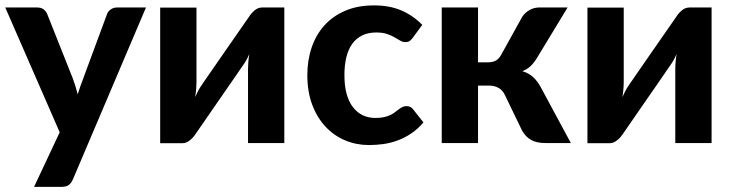

<svg xmlns="http://www.w3.org/2000/svg" viewBox="-20 -544 2783 730"><path d="M257 138.5Q250.5 152.5 241.2 159.5Q232 166.5 212 166.5H109.5L207 -41L0 -515.5H121Q137.5 -515.5 146.5 -508Q155.5 -500.5 159.5 -490.5L257.5 -244Q268 -214.5 275.5 -185.5Q280 -200.5 285.2 -215.2Q290.5 -230 296 -244.5L387 -490.5Q391 -501.5 401.5 -508.5Q412 -515.5 424.5 -515.5H535Z M589 0.5V-515H727V-231.5Q727 -219.5 725.8 -204.8Q724.5 -190 722 -175Q733.5 -201.5 745.5 -218.5Q746 -219.5 754.2 -231.5Q762.5 -243.5 775.5 -262.2Q788.5 -281 804.8 -304.5Q821 -328 838 -352.5Q877.5 -409.5 928 -482Q935.5 -494 948.2 -504.8Q961 -515.5 977 -515.5H1061V0H923V-283.5Q923 -295 924.2 -309.5Q925.5 -324 928 -338.5Q916.5 -312.5 904.5 -296.5Q903.5 -295.5 895.5 -283.5Q887.5 -271.5 874.5 -252.8Q861.5 -234 845.2 -210.5Q829 -187 812 -162.5Q772.5 -105.5 722.5 -33Q718.5 -27 713.2 -21.2Q708 -15.5 701.8 -10.5Q695.5 -5.5 688.5 -2.5Q681.5 0.5 673.5 0.5Z M1549.5 -400.5Q1543.5 -392.5 1537.5 -388.2Q1531.5 -384 1520.5 -384Q1510.5 -384 1501.2 -389.8Q1492 -395.5 1480 -402.2Q1468 -409 1451.5 -414.8Q1435 -420.5 1410.5 -420.5Q1379.5 -420.5 1356.8 -409.2Q1334 -398 1319 -377Q1304 -356 1296.8 -326Q1289.5 -296 1289.5 -258.5Q1289.5 -179.5 1321.2 -137.5Q1353 -95.5 1408 -95.5Q1427 -95.5 1440.8 -98.8Q1454.5 -102 1464.8 -107Q1475 -112 1482.5 -118Q1490 -124 1496.8 -129Q1503.5 -134 1510.2 -137.2Q1517 -140.5 1525.5 -140.5Q1541.5 -140.5 1550.5 -128.5L1590 -78.5Q1568 -53 1543 -36.2Q1518 -19.5 1491.2 -9.8Q1464.5 0 1437 3.8Q1409.5 7.5 1382.5 7.5Q1335 7.5 1292.5 -10.2Q1250 -28 1218 -62Q1186 -96 1167.2 -145.5Q1148.5 -195 1148.5 -258.5Q1148.5 -315 1165 -363.5Q1181.5 -412 1213.5 -447.5Q1245.5 -483 1292.8 -503.2Q1340 -523.5 1402 -523.5Q1461 -523.5 1505.5 -504.5Q1550 -485.5 1585.5 -449.5Z M1965.5 -480Q1975.5 -495.5 1992.8 -505.5Q2010 -515.5 2029 -515.5H2138L2023 -326Q2010.5 -305 1997.5 -292.8Q1984.5 -280.5 1966 -273.5Q1991.5 -265.5 2007.5 -250.5Q2023.5 -235.5 2036 -212.5L2150.5 0H2055.5Q2037.5 0 2023.8 -3Q2010 -6 1999.2 -12Q1988.5 -18 1980.5 -26.5Q1972.5 -35 1965.5 -46.5L1899.5 -183Q1891 -201 1875.5 -209.8Q1860 -218.5 1840.5 -218.5H1797.5V0H1659.5V-515.5H1797.5V-307H1833.5Q1854.5 -307 1866.2 -314.2Q1878 -321.5 1886.5 -337.5Z M2213.5 0.5V-515H2351.5V-231.5Q2351.5 -219.5 2350.2 -204.8Q2349 -190 2346.5 -175Q2358 -201.5 2370 -218.5Q2370.5 -219.5 2378.8 -231.5Q2387 -243.5 2400 -262.2Q2413 -281 2429.2 -304.5Q2445.5 -328 2462.5 -352.5Q2502 -409.5 2552.5 -482Q2560 -494 2572.8 -504.8Q2585.5 -515.5 2601.5 -515.5H2685.5V0H2547.5V-283.5Q2547.5 -295 2548.8 -309.5Q2550 -324 2552.5 -338.5Q2541 -312.5 2529 -296.5Q2528 -295.5 2520 -283.5Q2512 -271.5 2499 -252.8Q2486 -234 2469.8 -210.5Q2453.5 -187 2436.5 -162.5Q2397 -105.5 2347 -33Q2343 -27 2337.8 -21.2Q2332.5 -15.5 2326.2 -10.5Q2320 -5.5 2313 -2.5Q2306 0.5 2298 0.5Z"/></svg>

Font: Lato Heavy
Style: Regular
Weight: 800
Designer: Lukasz Dziedzic
Foundry: tyPoland Lukasz Dziedzic
Version: Version 2.007; 2014-02-27